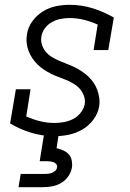

<svg xmlns="http://www.w3.org/2000/svg" viewBox="-20 -558 540 798"><path d="M208 8Q157 8 110.5 -6Q64 -20 22 -45L46 -187H107L89 -74Q116 -62 145.5 -54.5Q175 -47 207 -47Q226 -47 245.5 -50.5Q265 -54 283 -63Q301 -72 314.5 -88.5Q328 -105 332 -124Q335 -142 329 -159Q323 -176 312 -188.5Q301 -201 286 -210Q271 -219 255.5 -225.5Q240 -232 223.5 -238Q207 -244 192 -251.5Q177 -259 162.5 -268.5Q148 -278 136 -290Q124 -302 114.5 -316Q105 -330 99 -345.5Q93 -361 91 -379Q89 -397 92 -415Q96 -444 114 -469Q132 -494 157.5 -510Q183 -526 211.5 -532Q240 -538 269 -538Q319 -538 365.5 -523.5Q412 -509 453 -485L430 -350H369L386 -456Q359 -468 329.5 -475.5Q300 -483 269 -483Q251 -483 232.5 -479.5Q214 -476 196.5 -466.5Q179 -457 167 -441Q155 -425 152 -406Q149 -388 154.5 -371.5Q160 -355 171 -342Q182 -329 196.5 -320.5Q211 -312 227 -305Q243 -298 259 -292Q275 -286 290.5 -278.5Q306 -271 320 -261.5Q334 -252 346.5 -240.5Q359 -229 368.5 -215Q378 -201 384 -185Q390 -169 392.5 -151.5Q395 -134 392 -115Q387 -86 368 -60.5Q349 -35 322 -19.5Q295 -4 265.5 2Q236 8 208 8ZM57 220 66 165H166Q174 165 181.5 164Q189 163 196.5 160Q204 157 210 151.5Q216 146 217 138Q219 131 214.5 125Q210 119 203.5 116.5Q197 114 190 113Q183 112 175 112H145L163 0H224L215 58Q229 61 242.5 67Q256 73 265.5 83Q275 93 278 108Q281 123 279 138Q276 157 264 174.5Q252 192 234 202.5Q216 213 196.5 216.5Q177 220 157 220Z"/></svg>

Font: Iosevka Slab Light
Style: Italic
Weight: 300
Italic angle: -9°
Monospace: yes
Designer: Belleve Invis
Foundry: Belleve Invis
Version: Version 11.1.1; ttfautohint (v1.8.3)